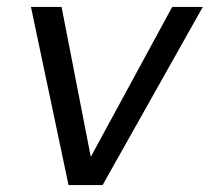

<svg xmlns="http://www.w3.org/2000/svg" viewBox="-20 -532 603 552"><path d="M177 0 69 -512H157L241 -81L475 -512H563L275 0Z"/></svg>

Font: DM Sans 12pt
Style: Italic
Weight: 400
Italic angle: -10°
Version: Version 4.004;gftools[0.9.30]